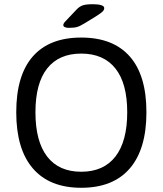

<svg xmlns="http://www.w3.org/2000/svg" viewBox="-20 -884 771 910"><path d="M57 -352Q57 -527 135.5 -616.5Q214 -706 365 -706Q516 -706 595 -616.5Q674 -527 674 -352Q674 -177 595 -85.5Q516 6 365 6Q215 6 136 -85.5Q57 -177 57 -352ZM583 -352Q583 -489 527 -559.5Q471 -630 365 -630Q259 -630 203.5 -559.5Q148 -489 148 -352Q148 -214 203.5 -142Q259 -70 365 -70Q471 -70 527 -142Q583 -214 583 -352ZM280 -765Q280 -773 291 -784L345 -841Q358 -854 373.5 -859Q389 -864 421 -864Q445 -864 459.5 -859.5Q474 -855 474 -846Q474 -837 466.5 -829.5Q459 -822 434 -806L380 -773Q359 -760 345 -756Q331 -752 306 -752Q294 -752 287 -755.5Q280 -759 280 -765Z"/></svg>

Font: Asap-Regular
Style: Regular
Weight: 400
Designer: Pablo Cosgaya
Foundry: Omnibus-Type
Version: Version 2.000; ttfautohint (v1.8)